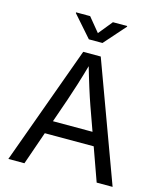

<svg xmlns="http://www.w3.org/2000/svg" viewBox="-135 -1040 959 1137"><g transform="rotate(15 345.0 -471.0)"><path d="M25.4 0 289.6 -727.5H397L664.6 0H566.9L412.6 -431.6Q398.4 -471.7 379.6 -531.5Q360.8 -591.3 334 -684.1H351.6Q325.2 -590.3 305.9 -529.5Q286.6 -468.8 273.9 -431.6L124 0ZM158.2 -203.1V-284.2H531.7V-203.1ZM274.4 -942.4 344.7 -856.9 414.1 -942.4H501.5V-938L386.2 -807.6H302.7L188 -938V-942.4Z"/></g></svg>

Font: Inter Variable LoSnoCo
Style: Regular
Weight: 400
Designer: Rasmus Andersson
Foundry: rsms
Version: Version 4.000;git-a52131595; featfreeze: case,dlig,ss01,ss02